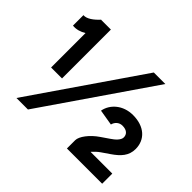

<svg xmlns="http://www.w3.org/2000/svg" viewBox="-149 -934 1167 1167"><g transform="rotate(45 434.5 -350.5)"><path d="M119 -280H213V-700H130L129 -701C99 -668 63 -641 33 -644V-554C63 -551 91 -559 119 -576ZM101 0H200L681 -700H582ZM535 -71V0H838V-87H651C664 -102 681 -118 697 -129L748 -164C799 -199 833 -235 833 -293C833 -373 774 -428 676 -428C589 -428 530 -372 519 -309L621 -292C627 -317 647 -337 676 -337C714 -337 732 -318 732 -292C732 -268 704 -244 680 -228L629 -193C574 -156 535 -103 535 -71Z"/></g></svg>

Font: HB Figtree Prototype
Style: Bold
Weight: 700
Designer: Alfredo Marco Pradil
Foundry: Hanken Design Co.®
Version: Version 1.002;Glyphs 3.2 (3228)